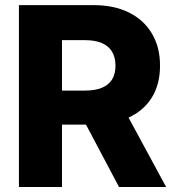

<svg xmlns="http://www.w3.org/2000/svg" viewBox="-20 -748 702 768"><path d="M55.7 0V-727.5H354Q436 -727.5 495.6 -698Q555.2 -668.5 587.6 -614Q620.1 -559.6 620.1 -485.4Q620.1 -410.6 587.2 -357.7Q554.2 -304.7 493.2 -277.1Q432.1 -249.5 348.1 -249.5H159.2V-385.7H319.8Q359.9 -385.7 387 -396.7Q414.1 -407.7 428 -429.7Q441.9 -451.7 441.9 -485.4Q441.9 -519 428 -541.7Q414.1 -564.5 387 -575.9Q359.9 -587.4 319.8 -587.4H228V0ZM456.1 0 280.3 -332H464.8L644.5 0Z"/></svg>

Font: Inter 16pt ExtraBold
Style: Regular
Weight: 800
Version: Version 4.001;git-66647c0bb